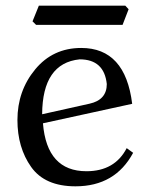

<svg xmlns="http://www.w3.org/2000/svg" viewBox="-20 -653 541 683"><path d="M248.5 9.8Q139.6 9.8 90.8 -59.1Q42 -127.9 42 -226.1Q42 -329.6 105 -406Q168 -482.4 269 -482.4Q425.8 -482.4 450.2 -283.7L132.8 -214.4Q146.5 -43.9 287.6 -43.9Q388.2 -43.9 430.7 -126L453.6 -109.4Q389.6 9.8 248.5 9.8ZM129.9 -246.6 298.8 -284.2Q359.9 -297.9 359.9 -354Q350.6 -441.9 263.2 -441.9Q130.9 -428.2 129.9 -246.6ZM416 -564.5H108.4L95.7 -577.1L118.2 -632.8H425.8L437.5 -620.1Z"/></svg>

Font: Kelvinch
Style: Regular
Weight: 400
Designer: Paul James MIller
Foundry: High-Logic / Made with FontCreator
Version: Version 3.30 September 23, 2016